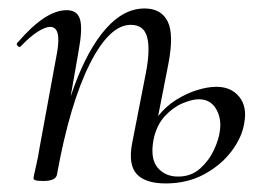

<svg xmlns="http://www.w3.org/2000/svg" viewBox="-20 -419 633 453"><path d="M371 13.8Q322.4 13.8 302.3 -8.6Q282.2 -31 291.8 -81.2L324.4 -248Q334.8 -302.6 327.1 -331.5Q319.4 -360.4 288.6 -360.4Q238 -360.4 191.3 -267.1Q144.6 -173.8 114.4 -7.2L102 -8.2Q123.2 -128.8 155.4 -216.1Q187.6 -303.4 229.7 -351.2Q271.8 -399 321 -399Q360.6 -399 375.7 -368.2Q390.8 -337.4 377 -267L342.4 -90.6Q333.8 -45 351.7 -23.7Q369.6 -2.4 400 -2.4Q431 -2.4 452.1 -21.3Q473.2 -40.2 484.9 -65.5Q496.6 -90.8 498.8 -110.8Q503 -140 489.6 -162.4Q476.2 -184.8 449 -184.8Q433.6 -184.8 411.2 -175.5Q388.8 -166.2 369.4 -145.5Q350 -124.8 342.4 -90.6L328.8 -91.6Q335.4 -122.4 353.4 -145.4Q371.4 -168.4 396 -183.7Q420.6 -199 445.5 -206.6Q470.4 -214.2 490.6 -214.2Q525.2 -214.2 544.3 -190.8Q563.4 -167.4 556.4 -129.2Q551.2 -95.2 526.3 -62.2Q501.4 -29.2 461.5 -7.7Q421.6 13.8 371 13.8ZM82.4 8Q68.2 8 63.6 6.3Q59 4.6 59 1.6Q59 -1.6 64.5 -24.8Q70 -48 74 -74L115 -297Q124.8 -355.6 98.4 -355.6Q86.8 -355.6 68.7 -344Q50.6 -332.4 29.2 -310Q26.2 -306 21.8 -310.5Q17.4 -315 21.2 -318.2Q54.8 -357.2 83.4 -376.1Q112 -395 137.6 -395Q162.4 -395 168.8 -373.3Q175.2 -351.6 165.6 -299.4L114.4 -7.2Q111.8 8 82.4 8Z"/></svg>

Font: Cormorant Garamond Light
Style: Italic
Weight: 300
Italic angle: -10°
Designer: Christian Thalmann (Catharsis Fonts)
Foundry: Catharsis Fonts
Version: Version 4.001